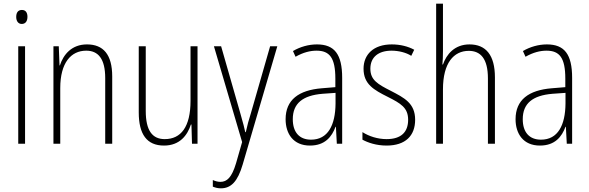

<svg xmlns="http://www.w3.org/2000/svg" viewBox="-20 -780 3198 1042"><path d="M99 -726C76 -726 68 -709 68 -688C68 -667 78 -650 98 -650C119 -650 129 -666 129 -689C129 -709 121 -726 99 -726ZM116 -529H79V0H116Z M452 -539C369 -539 324 -484 305 -425H303L299 -529H270V0H307V-302C307 -439 365 -505 448 -505C513 -505 551 -461 551 -356V0H589V-365C589 -485 540 -539 452 -539Z M1052 -529H1014V-233C1014 -91 962 -25 874 -25C807 -25 771 -71 771 -178V-529H733V-170C733 -51 777 10 870 10C956 10 997 -46 1016 -104H1019L1022 0H1052Z M1141 -529 1294 -9 1261 106C1238 183 1212 207 1176 207C1162 207 1148 203 1135 197V233C1150 239 1163 242 1179 242C1234 242 1270 205 1297 113L1485 -529H1446L1342 -167C1330 -130 1322 -99 1314 -63H1311C1306 -86 1301 -107 1284 -166L1180 -529Z M1700 -539C1655 -539 1609 -526 1570 -503L1584 -472C1626 -496 1664 -505 1698 -505C1769 -505 1800 -466 1800 -353V-307L1727 -301C1601 -291 1530 -238 1530 -133C1530 -54 1572 10 1662 10C1744 10 1781 -38 1801 -92H1803L1808 0H1837V-357C1837 -486 1795 -539 1700 -539ZM1730 -271 1801 -276V-218C1800 -101 1760 -22 1668 -22C1605 -22 1569 -62 1569 -133C1569 -219 1623 -262 1730 -271Z M2233 -130C2233 -220 2174 -249 2101 -287C2030 -323 1990 -346 1990 -407C1990 -471 2035 -505 2105 -505C2143 -505 2184 -495 2212 -477L2228 -510C2195 -528 2153 -539 2106 -539C2007 -539 1953 -484 1953 -407C1953 -323 2009 -292 2085 -254C2154 -219 2195 -196 2195 -130C2195 -64 2158 -25 2078 -25C2030 -25 1983 -40 1947 -63V-22C1976 -6 2022 10 2078 10C2181 10 2233 -44 2233 -130Z M2384 -503V-760H2347V0H2384V-295C2384 -439 2443 -504 2524 -504C2588 -504 2628 -462 2628 -354V0H2666V-360C2666 -481 2617 -539 2528 -539C2447 -539 2403 -485 2384 -430H2381C2383 -454 2384 -473 2384 -503Z M2948 -539C2903 -539 2857 -526 2818 -503L2832 -472C2874 -496 2912 -505 2946 -505C3017 -505 3048 -466 3048 -353V-307L2975 -301C2849 -291 2778 -238 2778 -133C2778 -54 2820 10 2910 10C2992 10 3029 -38 3049 -92H3051L3056 0H3085V-357C3085 -486 3043 -539 2948 -539ZM2978 -271 3049 -276V-218C3048 -101 3008 -22 2916 -22C2853 -22 2817 -62 2817 -133C2817 -219 2871 -262 2978 -271Z"/></svg>

Font: Noto Sans Thai Looped Condensed ExtraLight
Style: Regular
Weight: 200
Width: 3
Designer: Sasikarn Vongin, Ben Mitchell
Foundry: The Fontpad Ltd
Version: Version 1.001